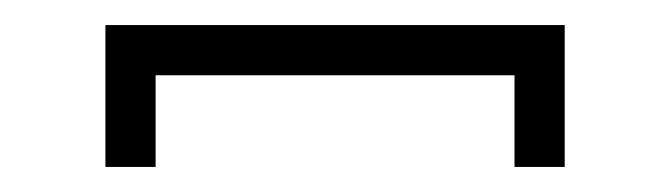

<svg xmlns="http://www.w3.org/2000/svg" viewBox="-20 -596 534 153"><path d="M390 -463Q390 -480.5 390 -494.8Q390 -509 390 -536Q390 -536 390 -536Q390 -536 390 -536Q390 -536 390 -536Q319 -536 247.2 -536Q175.5 -536 104 -536Q104 -536 104 -536Q104 -536 104 -536Q104 -536 104 -536Q104 -509 104 -494.8Q104 -480.5 104 -463H64Q64 -472.5 64 -483.5Q64 -494.5 64 -515.5Q64 -536.5 64 -576Q64 -576 64 -576Q64 -576 64 -576Q64 -576 64 -576Q155.5 -576 247 -576Q338.5 -576 430 -576Q430 -576 430 -576Q430 -576 430 -576Q430 -576 430 -576Q430 -534.5 430 -513.2Q430 -492 430 -481.8Q430 -471.5 430 -463Z"/></svg>

Font: Honk
Style: Regular
Weight: 400
Designer: Noopur Datye & Yesha Goshar
Foundry: Ek Type
Version: Version 1.000